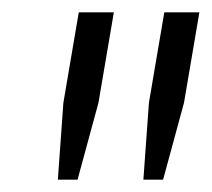

<svg xmlns="http://www.w3.org/2000/svg" viewBox="-20 -706 344 312"><path d="M74 -414 83 -539 108 -686H165L140 -539L106 -414ZM213 -414 222 -539 247 -686H304L279 -539L245 -414Z"/></svg>

Font: Archivo Expanded Thin
Style: Italic
Weight: 250
Width: 7
Italic angle: -10°
Designer: Hector Gatti
Foundry: Omnibus-Type
Version: Version 2.001